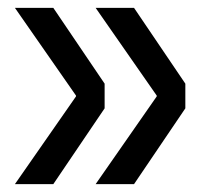

<svg xmlns="http://www.w3.org/2000/svg" viewBox="-20 -531 540 490"><path d="M380 -287V-285L224 -61H322L453 -254.5V-317.5L322 -511H224ZM174 -287V-285L18 -61H116L247 -254.5V-317.5L116 -511H18Z"/></svg>

Font: Hepta Slab ExtraLight Medium
Style: Regular
Weight: 500
Version: Version 1.100